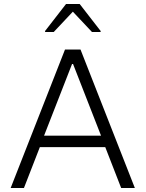

<svg xmlns="http://www.w3.org/2000/svg" viewBox="-20 -934 723 954"><path d="M204 -775H247L342 -876L437 -775H480V-780L376 -914H308L204 -780ZM33 0H99L178 -203H503L582 0H650L380 -688H303ZM199 -260 338 -616H343L482 -260Z"/></svg>

Font: Saira UNSAM Light SC
Style: Regular
Weight: 300
Designer: Hector Gatti with collaboration of the Omnibus-Type team
Foundry: Omnibus-Type
Version: Version 1.072;PS 001.072;hotconv 1.0.88;makeotf.lib2.5.64775